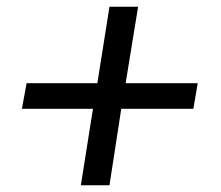

<svg xmlns="http://www.w3.org/2000/svg" viewBox="-20 -550 657 570"><path d="M45 -227 59 -303H269L305 -530H390L353 -303H567L554 -227H340L305 0H220L256 -227Z"/></svg>

Font: Bitter
Style: Italic
Weight: 400
Italic angle: -9°
Designer: Sol Matas
Foundry: Sol Matas
Version: Version 1.001